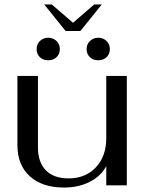

<svg xmlns="http://www.w3.org/2000/svg" viewBox="-20 -830 657 860"><path d="M58 -180V-490H150V-170Q150 -103 185.5 -67Q221 -31 287 -31Q363 -31 409.5 -80.5Q456 -130 456 -211V-490H548V0H456V-86Q432 -41 382 -15.5Q332 10 267 10Q169 10 113.5 -40.5Q58 -91 58 -180ZM178 -810H212L307 -728L402 -810H436L340 -691H274ZM144 -610Q144 -632 159 -646.5Q174 -661 196 -661Q218 -661 233 -646.5Q248 -632 248 -610Q248 -588 233.5 -574Q219 -560 196 -560Q173 -560 158.5 -574Q144 -588 144 -610ZM368 -610Q368 -632 383 -646.5Q398 -661 420 -661Q442 -661 457 -646.5Q472 -632 472 -610Q472 -588 457.5 -574Q443 -560 420 -560Q397 -560 382.5 -574Q368 -588 368 -610Z"/></svg>

Font: Fahkwang
Style: Regular
Weight: 400
Version: Version 1.000; ttfautohint (v1.6)